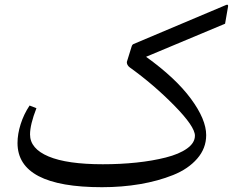

<svg xmlns="http://www.w3.org/2000/svg" viewBox="-20 -760 1009 808"><path d="M412.6 -68.8Q486.8 -68.8 554.2 -75.9Q621.6 -83 677.7 -97.2Q733.9 -111.3 767.1 -135Q800.3 -158.7 800.3 -189Q800.3 -227.5 713.4 -315.9Q626.5 -404.3 526.4 -476.1Q513.7 -485.4 513.7 -499L533.7 -563.5Q536.1 -572.3 542 -574.7L930.7 -738.8Q936 -741.2 938.2 -739.7Q940.4 -738.3 939.9 -733.4L927.2 -660.2L594.7 -521Q719.2 -431.6 783.4 -344.5Q847.7 -257.3 847.7 -191.4Q847.7 -135.7 809.8 -92.3Q772 -48.8 708.5 -23.4Q645 2 569.1 14.9Q493.2 27.8 409.2 27.8Q53.7 27.8 53.7 -158.2Q53.7 -195.8 66.9 -237.5Q80.1 -279.3 104.5 -315.9L133.3 -304.7Q106.4 -235.8 106.4 -194.3Q106.4 -134.3 184.3 -101.6Q262.2 -68.8 412.6 -68.8Z"/></svg>

Font: Parastoo FD
Style: FD
Weight: 400
Foundry: Saber Rastikerdar (saber.rastikerdar@gmail.com)
Version: Version 2.0.1